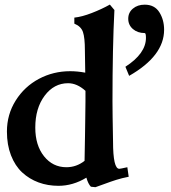

<svg xmlns="http://www.w3.org/2000/svg" viewBox="-20 -797 736 826"><path d="M231.4 2.4Q185.5 2.4 145.8 -12.2Q106 -26.9 75.4 -55.2Q44.9 -83.5 27.3 -128.7Q9.8 -173.8 9.8 -231Q9.8 -304.7 47.6 -364.7Q85.4 -424.8 147.5 -457.8Q209.5 -490.7 281.7 -490.7Q313 -490.7 346.7 -484.4Q345.7 -541.5 345.2 -580.6Q345.2 -634.8 336.9 -659.2Q328.6 -683.6 299.8 -695.3V-721.2Q332.5 -724.6 375.2 -741.2Q418 -757.8 452.6 -777.3L472.2 -753.9Q463.9 -593.8 463.9 -361.3Q463.9 -314.5 466.3 -188.5Q466.3 -70.8 493.2 -70.8Q497.6 -70.8 527.8 -77.6L533.7 -36.6Q503.9 -30.8 480 -23.2Q456.1 -15.6 430.7 -6.1Q405.3 3.4 390.6 8.3L371.1 6.3Q359.4 -5.4 351.6 -32.7Q293.9 2.4 231.4 2.4ZM347.7 -361.3V-406.2Q311.5 -439 272.9 -439Q212.4 -439 172.1 -385.3Q131.8 -331.5 131.8 -248Q131.8 -171.9 169.4 -124.8Q207 -77.6 265.6 -77.6Q308.6 -77.6 343.8 -105V-106L345.7 -211.4Q345.7 -226.6 346.7 -282Q347.7 -337.4 347.7 -361.3ZM535.6 -470.7 519.5 -509.8Q607.9 -566.9 607.9 -634.3Q607.9 -654.8 602.5 -654.8Q571.8 -654.8 551.8 -672.1Q531.7 -689.5 531.7 -716.3Q531.7 -743.2 551.8 -760Q571.8 -776.9 602.5 -776.9Q645 -776.9 665.5 -744.4Q686 -711.9 686 -668.9Q686 -556.6 535.6 -470.7Z"/></svg>

Font: Flanker
Style: Bold
Weight: 700
Designer: Flanker
Foundry: Flanker
Version: Version 2.021